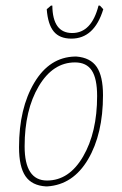

<svg xmlns="http://www.w3.org/2000/svg" viewBox="-20 -660 436 686"><path d="M337 -640 349 -627Q317 -522 235 -522Q193 -522 172 -547.5Q151 -573 147 -627L162 -640H167Q168 -542 238 -542Q307 -542 332 -640ZM248 -458H253Q303 -454 325.5 -421Q348 -388 348 -320Q348 -181 294.5 -90.5Q241 0 149 6H144Q94 3 71 -30.5Q48 -64 48 -134Q48 -273 102.5 -364.5Q157 -456 248 -458ZM248 -437Q169 -437 118.5 -352Q68 -267 68 -137Q68 -15 148 -15Q227 -15 277 -101Q327 -187 327 -317Q327 -379 308 -408Q289 -437 248 -437Z"/></svg>

Font: Alegreya Sans Thin
Style: Italic
Weight: 100
Italic angle: -7°
Designer: Juan Pablo del Peral
Foundry: Huerta Tipografica
Version: Version 2.007